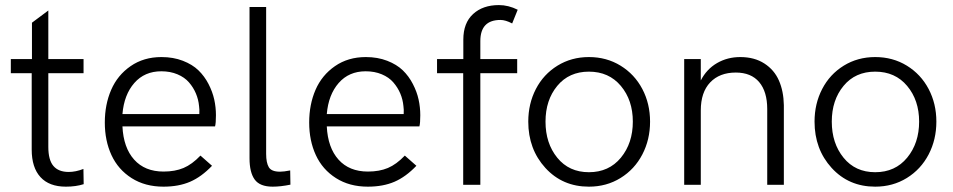

<svg xmlns="http://www.w3.org/2000/svg" viewBox="-20 -717 3698 745"><path d="M235.8 7.3Q170.9 7.3 137 -29.8Q103 -66.9 103 -136.7V-433.1H22V-487.8H104V-628.9L167.5 -676.3V-487.8H304.2V-433.1H167.5V-147Q167.5 -96.2 187.3 -73Q207 -49.8 246.6 -49.8Q273.9 -49.8 303.7 -61.5L304.7 -2.4Q274.4 7.3 235.8 7.3Z M614.3 7.3Q543 7.3 490.7 -25.9Q438.5 -59.1 412.6 -115Q386.7 -170.9 386.7 -241.7Q386.7 -311.5 411.4 -368.4Q436 -425.3 486.8 -460.4Q537.6 -495.6 606.4 -495.6Q652.3 -495.6 689.5 -481.2Q726.6 -466.8 750 -444.1Q773.4 -421.4 789.1 -391.1Q804.7 -360.8 811.3 -330.8Q817.9 -300.8 817.9 -270Q817.9 -239.3 814.5 -226.6H455.1Q459 -144 500.5 -97.7Q542 -51.3 614.7 -51.3Q659.2 -51.3 692.1 -65.2Q725.1 -79.1 757.8 -113.3L802.7 -73.7Q761.7 -30.8 717.5 -11.7Q673.3 7.3 614.3 7.3ZM455.1 -274.4H753.4Q754.4 -293 752.4 -305.2Q750 -331.1 740.2 -354.2Q730.5 -377.4 713.4 -397.2Q696.3 -417 668.5 -428.7Q640.6 -440.4 606 -440.4Q541 -440.4 501.2 -395Q461.4 -349.6 455.1 -274.4Z M1038.1 7.3Q988.3 7.3 968.3 -20.3Q948.2 -47.9 948.2 -103V-689.9H1012.7V-119.6Q1012.7 -85.9 1022.9 -68.4Q1033.2 -50.8 1066.4 -50.8Q1081.5 -50.8 1106 -55.7L1106.9 -0.5Q1068.8 7.3 1038.1 7.3Z M1407.2 7.3Q1335.9 7.3 1283.7 -25.9Q1231.4 -59.1 1205.6 -115Q1179.7 -170.9 1179.7 -241.7Q1179.7 -311.5 1204.3 -368.4Q1229 -425.3 1279.8 -460.4Q1330.6 -495.6 1399.4 -495.6Q1445.3 -495.6 1482.4 -481.2Q1519.5 -466.8 1543 -444.1Q1566.4 -421.4 1582 -391.1Q1597.7 -360.8 1604.2 -330.8Q1610.8 -300.8 1610.8 -270Q1610.8 -239.3 1607.4 -226.6H1248Q1252 -144 1293.5 -97.7Q1335 -51.3 1407.7 -51.3Q1452.1 -51.3 1485.1 -65.2Q1518.1 -79.1 1550.8 -113.3L1595.7 -73.7Q1554.7 -30.8 1510.5 -11.7Q1466.3 7.3 1407.2 7.3ZM1248 -274.4H1546.4Q1547.4 -293 1545.4 -305.2Q1543 -331.1 1533.2 -354.2Q1523.4 -377.4 1506.3 -397.2Q1489.3 -417 1461.4 -428.7Q1433.6 -440.4 1398.9 -440.4Q1334 -440.4 1294.2 -395Q1254.4 -349.6 1248 -274.4Z M1777.3 0V-433.1H1675.8V-487.8H1777.8V-563.5Q1777.8 -627.9 1815.7 -662.6Q1853.5 -697.3 1916 -697.3Q1952.6 -697.3 1988.8 -679.2L1967.3 -626Q1941.4 -639.6 1921.9 -639.6Q1843.8 -639.6 1843.8 -557.6V-487.8H1986.8V-433.1H1843.8V0Z M2265.1 7.3Q2162.6 7.3 2096.2 -65.4Q2029.8 -138.2 2029.8 -245.1Q2029.8 -314.5 2059.3 -371.6Q2088.9 -428.7 2143.1 -462.2Q2197.3 -495.6 2265.1 -495.6Q2333.5 -495.6 2387.9 -462.2Q2442.4 -428.7 2472.4 -371.6Q2502.4 -314.5 2502.4 -245.1Q2502.4 -175.3 2472.4 -117.7Q2442.4 -60.1 2387.9 -26.4Q2333.5 7.3 2265.1 7.3ZM2265.1 -48.8Q2342.8 -48.8 2389.2 -105.2Q2435.5 -161.6 2435.5 -245.1Q2435.5 -328.1 2389.2 -383.5Q2342.8 -439 2265.1 -439Q2188 -439 2142.3 -383.8Q2096.7 -328.6 2096.7 -245.1Q2096.7 -161.1 2142.3 -105Q2188 -48.8 2265.1 -48.8Z M2634.8 0V-487.8H2699.2V-404.8Q2721.7 -448.7 2762.2 -472.2Q2802.7 -495.6 2852.1 -495.6Q2907.2 -495.6 2945.8 -470.7Q2984.4 -445.8 3002.4 -404.5Q3020.5 -363.3 3021.5 -309.1V0H2957V-293.9Q2957 -361.3 2925.8 -398.4Q2894.5 -435.5 2835 -435.5Q2772 -435.5 2735.6 -397.2Q2699.2 -358.9 2699.2 -288.6V0Z M3376 7.3Q3273.4 7.3 3207 -65.4Q3140.6 -138.2 3140.6 -245.1Q3140.6 -314.5 3170.2 -371.6Q3199.7 -428.7 3253.9 -462.2Q3308.1 -495.6 3376 -495.6Q3444.3 -495.6 3498.8 -462.2Q3553.2 -428.7 3583.3 -371.6Q3613.3 -314.5 3613.3 -245.1Q3613.3 -175.3 3583.3 -117.7Q3553.2 -60.1 3498.8 -26.4Q3444.3 7.3 3376 7.3ZM3376 -48.8Q3453.6 -48.8 3500 -105.2Q3546.4 -161.6 3546.4 -245.1Q3546.4 -328.1 3500 -383.5Q3453.6 -439 3376 -439Q3298.8 -439 3253.2 -383.8Q3207.5 -328.6 3207.5 -245.1Q3207.5 -161.1 3253.2 -105Q3298.8 -48.8 3376 -48.8Z"/></svg>

Font: HK Grotesk Legacy
Style: Regular
Weight: 400
Designer: Alfredo Marco Pradil
Foundry: Hanken Design Co.
Version: Version 2.022;PS 002.022;hotconv 1.0.88;makeotf.lib2.5.64775